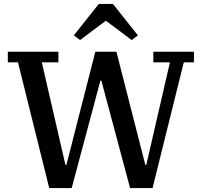

<svg xmlns="http://www.w3.org/2000/svg" viewBox="-20 -963 1033 983"><path d="M72 -644H20V-698H279V-644H194L315 -119H320L468 -698H576L724 -119H729L850 -644H765V-698H973V-644H921L761 0H646L499 -550H494L347 0H232ZM358 -782 486 -943H558L686 -782L654 -758L522 -857L390 -758Z"/></svg>

Font: IBM Plex Serif Medium
Style: Regular
Weight: 500
Designer: Mike Abbink, Paul van der Laan, Pieter van Rosmalen
Foundry: Bold Monday
Version: Version 2.5